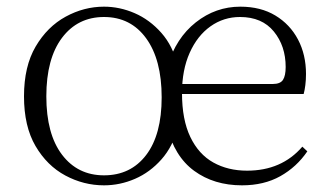

<svg xmlns="http://www.w3.org/2000/svg" viewBox="-20 -542 987 576"><path d="M292 14Q231 14 176 -15.5Q121 -45 86.5 -104Q52 -163 52 -253Q52 -343 87 -402.5Q122 -462 177 -492Q232 -522 292 -522Q339 -522 384 -502.5Q429 -483 464 -443.5Q499 -404 513 -345H483Q508 -428 567.5 -475Q627 -522 701 -522Q762 -522 806 -495.5Q850 -469 874 -423.5Q898 -378 898 -320Q898 -302 896 -286.5Q894 -271 891 -260H492V-290H798Q821 -290 829 -302.5Q837 -315 837 -341Q837 -404 801.5 -447.5Q766 -491 700 -491Q651 -491 611.5 -463Q572 -435 549 -383.5Q526 -332 526 -263Q526 -183 551 -131Q576 -79 620 -54.5Q664 -30 721 -30Q773 -30 814.5 -48Q856 -66 887 -102L902 -88Q870 -41 821 -13.5Q772 14 706 14Q622 14 562.5 -29.5Q503 -73 481 -162L514 -161Q499 -103 464.5 -64Q430 -25 385 -5.5Q340 14 292 14ZM292 -16Q372 -16 418.5 -77Q465 -138 465 -250Q465 -363 418.5 -427Q372 -491 292 -491Q213 -491 166 -428.5Q119 -366 119 -253Q119 -140 166 -78Q213 -16 292 -16Z"/></svg>

Font: Noto Serif JP
Style: Regular
Weight: 200
Designer: Ryoko NISHIZUKA 西塚涼子 (kana & ideographs); Frank Grießhammer (Latin, Greek & Cyrillic); Wenlong ZHANG 张文龙 (bopomofo); San
Foundry: Adobe
Version: Version 2.001;hotconv 1.1.0;makeotfexe 2.6.0